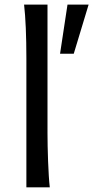

<svg xmlns="http://www.w3.org/2000/svg" viewBox="-20 -801 399 821"><path d="M183.1 -781.2H83C89.4 -725.1 92.8 -646.5 92.8 -551.8V0H192.9C186.5 -53.2 183.1 -168.9 183.1 -231.9ZM268.6 -781.2 236.8 -571.3H295.4L358.9 -781.2Z"/></svg>

Font: Andika
Style: Regular
Weight: 400
Designer: Victor Gaultney, Annie Olsen, Julie Remington, Don Collingsworth, Eric Hays
Foundry: SIL International
Version: Version 1.000